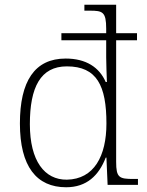

<svg xmlns="http://www.w3.org/2000/svg" viewBox="-20 -780 619 810"><path d="M259 10C346 10 397 -40 426 -115H429L434 0H562V-25H544C483 -25 470 -30 470 -97V-610H558V-640H470V-760H336V-735H359C413 -735 428 -730 428 -659V-640H239V-610H428V-538C428 -511 430 -463 431 -434H426C399 -496 343 -533 257 -533C126 -533 64 -437 64 -259C64 -78 134 10 259 10ZM262 -22C168 -21 106 -101 106 -256C106 -412 151 -500 262 -500C389 -500 429 -418 429 -259C429 -122 377 -24 262 -22Z"/></svg>

Font: Noto Serif Georgian ExtraLight
Style: Regular
Weight: 200
Designer: Monotype Design Team, Akaki Razmadze
Foundry: Google LLC
Version: Version 2.003